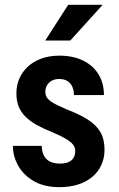

<svg xmlns="http://www.w3.org/2000/svg" viewBox="-20 -770 494 800"><path d="M293.5 -141.1Q293.5 -156.2 283.9 -168Q274.4 -179.7 253.9 -191.9Q233.4 -204.1 199.7 -218.3Q163.1 -232.9 135 -248.3Q106.9 -263.7 87.4 -282.5Q67.9 -301.3 58.1 -325.4Q48.3 -349.6 48.3 -381.3Q48.3 -414.1 60.5 -442.4Q72.8 -470.7 95.9 -492.2Q119.1 -513.7 152.3 -525.9Q185.5 -538.1 227.1 -538.1Q285.2 -538.1 326.9 -517.3Q368.7 -496.6 390.9 -459.5Q413.1 -422.4 413.1 -374H288.1Q288.1 -392.6 281.7 -407.7Q275.4 -422.9 261.7 -431.9Q248 -440.9 226.6 -440.9Q208.5 -440.9 195.6 -433.6Q182.6 -426.3 175.8 -414.3Q168.9 -402.3 168.9 -387.2Q168.9 -375.5 173.6 -366.7Q178.2 -357.9 188.5 -349.9Q198.7 -341.8 216.1 -333.3Q233.4 -324.7 259.3 -313.5Q312 -293.5 346.7 -271.2Q381.3 -249 398.4 -219.5Q415.5 -189.9 415.5 -146Q415.5 -111.3 402.3 -82.5Q389.2 -53.7 364.5 -33Q339.8 -12.2 305.2 -1.2Q270.5 9.8 227.5 9.8Q164.6 9.8 121.3 -15.1Q78.1 -40 55.9 -79.6Q33.7 -119.1 33.7 -162.1H153.8Q154.8 -133.8 165.3 -117.4Q175.8 -101.1 192.9 -94.7Q210 -88.4 229.5 -88.4Q251 -88.4 265.1 -94.5Q279.3 -100.6 286.4 -112.5Q293.5 -124.5 293.5 -141.1ZM168.5 -601.1 264.2 -750H407.7L272.9 -601.1Z"/></svg>

Font: Roboto Condensed SemiBold
Style: Regular
Weight: 600
Designer: Christian Robertson
Foundry: Google
Version: Version 3.008; 2023